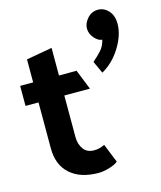

<svg xmlns="http://www.w3.org/2000/svg" viewBox="-114 -825 777 927"><g transform="rotate(-15 274.5 -361.0)"><path d="M463 -742Q494 -742 516 -717.5Q538 -693 538 -653Q538 -597 500.5 -536Q463 -475 406 -443L378 -504Q403 -526 421 -545.5Q439 -565 447 -597Q428 -597 408.5 -619Q389 -641 389 -668Q389 -694 410.5 -718Q432 -742 463 -742ZM362 -10Q346 3 316.5 11.5Q287 20 264 20Q174 20 122.5 -25.5Q71 -71 71 -155V-384H6V-484H71V-599L200 -622V-484H288L328 -384H200V-178Q200 -140 218 -115.5Q236 -91 271 -91Q284 -91 297 -94Q310 -97 324 -104Z"/></g></svg>

Font: Palanquin Dark
Style: Regular
Weight: 400
Designer: Pria Ravichandran
Version: Version 1.001